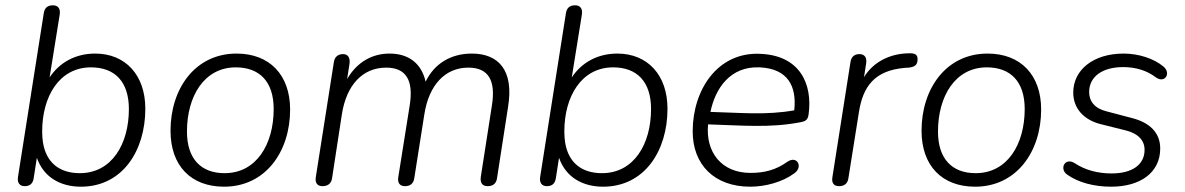

<svg xmlns="http://www.w3.org/2000/svg" viewBox="-20 -696 4467 724"><path d="M285 8C442 8 528 -128 528 -286C528 -414 452 -494 339 -494C264 -494 204 -460 167 -404L205 -640C209 -663 199 -676 180 -676C159 -676 148 -666 145 -646L48 -30C44 -7 54 6 73 6C93 6 104 -4 107 -24L119 -101C145 -26 210 8 285 8ZM281 -43C204 -43 154 -83 142 -159C140 -172 139 -185 139 -200C139 -333 204 -442 323 -442C413 -442 466 -388 466 -285C466 -152 401 -43 281 -43Z M825 8C981 8 1074 -124 1074 -283C1074 -414 996 -494 872 -494C716 -494 623 -362 623 -203C623 -71 700 8 825 8ZM827 -43C738 -43 685 -97 685 -200C685 -333 750 -442 869 -442C959 -442 1012 -388 1012 -285C1012 -152 947 -43 827 -43Z M1196 6C1216 6 1229 -4 1232 -23L1269 -264C1286 -375 1347 -441 1436 -441C1511 -441 1540 -394 1525 -299L1482 -29C1478 -6 1488 6 1507 6C1527 6 1539 -4 1542 -23L1580 -264C1597 -375 1658 -441 1746 -441C1821 -441 1850 -394 1835 -299L1793 -29C1790 -6 1799 6 1819 6C1839 6 1851 -4 1854 -23L1896 -294C1918 -430 1861 -494 1759 -494C1679 -494 1617 -455 1585 -388C1569 -458 1520 -494 1449 -494C1381 -494 1325 -460 1289 -398L1298 -456C1301 -478 1292 -492 1274 -492C1255 -492 1242 -482 1239 -462L1171 -29C1167 -6 1177 6 1196 6Z M2254 8C2411 8 2497 -128 2497 -286C2497 -414 2421 -494 2308 -494C2233 -494 2173 -460 2136 -404L2174 -640C2178 -663 2168 -676 2149 -676C2128 -676 2117 -666 2114 -646L2017 -30C2013 -7 2023 6 2042 6C2062 6 2073 -4 2076 -24L2088 -101C2114 -26 2179 8 2254 8ZM2250 -43C2173 -43 2123 -83 2111 -159C2109 -172 2108 -185 2108 -200C2108 -333 2173 -442 2292 -442C2382 -442 2435 -388 2435 -285C2435 -152 2370 -43 2250 -43Z M2809 8C2867 8 2932 -10 2976 -43C3009 -67 2986 -111 2949 -86C2906 -55 2862 -44 2810 -44C2700 -44 2640 -123 2650 -227C2781 -223 2884 -213 2998 -235C3016 -238 3026 -243 3029 -264C3045 -380 2996 -487 2847 -493C2687 -501 2593 -359 2592 -203C2591 -75 2674 8 2809 8ZM2659 -274C2677 -362 2733 -447 2845 -442C2950 -437 2985 -372 2975 -280C2869 -261 2773 -271 2659 -274Z M3144 6C3164 6 3176 -4 3179 -23L3219 -274C3234 -369 3277 -430 3391 -440L3407 -441C3432 -444 3440 -453 3440 -473C3440 -490 3431 -496 3406 -495C3337 -494 3273 -463 3238 -405L3246 -456C3250 -479 3240 -492 3221 -492C3202 -492 3190 -482 3187 -462L3119 -29C3115 -6 3124 6 3144 6Z M3657 8C3813 8 3906 -124 3906 -283C3906 -414 3828 -494 3704 -494C3548 -494 3455 -362 3455 -203C3455 -71 3532 8 3657 8ZM3659 -43C3570 -43 3517 -97 3517 -200C3517 -333 3582 -442 3701 -442C3791 -442 3844 -388 3844 -285C3844 -152 3779 -43 3659 -43Z M4170 8C4281 8 4355 -46 4355 -136C4355 -196 4315 -234 4248 -251L4153 -276C4108 -287 4087 -314 4087 -349C4087 -407 4137 -443 4215 -443C4263 -443 4305 -430 4339 -404C4373 -380 4398 -421 4366 -446C4331 -475 4274 -494 4217 -494C4102 -494 4027 -432 4027 -347C4027 -287 4067 -244 4130 -228L4226 -204C4270 -193 4296 -168 4296 -131C4296 -74 4248 -42 4172 -42C4120 -42 4073 -54 4032 -81C3995 -104 3973 -58 4005 -37C4046 -8 4105 8 4170 8Z"/></svg>

Font: SN Pro Light
Style: Italic
Weight: 300
Italic angle: -8.99998°
Designer: Tobias Whetton
Foundry: Supernotes
Version: Version 1.001;Glyphs 3.2 (3249)